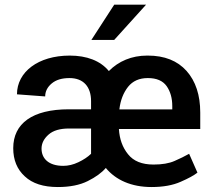

<svg xmlns="http://www.w3.org/2000/svg" viewBox="-20 -770 885 801"><path d="M612.3 10.3C660.6 10.3 701.2 2.9 733.9 -11.7C766.6 -25.9 789.6 -38.6 803.7 -49.8L769 -128.4C751 -118.2 731 -108.4 708.5 -98.6C685.5 -88.4 656.2 -83.5 620.6 -83.5C572.3 -83.5 537.1 -97.7 514.2 -126.5C491.2 -154.8 478.5 -189.9 476.1 -231.9H815.4V-300.3C815.4 -373 796.4 -431.2 758.3 -474.1C720.2 -516.6 666.5 -538.1 596.7 -538.1H593.8C529.3 -538.1 474.6 -514.6 434.1 -473.6C398.9 -516.6 341.8 -538.1 271 -538.1C139.2 -538.1 50.8 -469.7 50.8 -376.5L168.5 -367.7C168.5 -388.7 177.7 -406.7 195.8 -421.9C213.9 -437 238.3 -444.3 270 -444.3C328.1 -444.3 359.9 -408.2 359.9 -348.1V-314H267.1C115.2 -314 35.2 -254.9 35.2 -151.9C35.2 -102.5 51.3 -63.5 83.5 -34.2C115.2 -4.4 161.1 10.3 221.2 10.3C271.5 10.3 313 2 346.2 -14.6C378.9 -30.8 404.3 -49.3 421.4 -69.3C462.9 -19 527.8 10.3 612.3 10.3ZM596.7 -444.3C633.3 -444.3 659.2 -433.1 675.3 -410.6C690.9 -388.2 698.7 -360.4 698.7 -327.6V-313.5H478C482.4 -351.6 494.6 -382.8 514.2 -407.7C533.7 -432.1 561 -444.3 596.7 -444.3ZM243.7 -78.1C182.6 -78.1 153.3 -108.9 153.3 -149.9C153.3 -171.9 163.1 -191.4 182.6 -208.5C201.7 -225.6 230.5 -233.9 268.1 -233.9H359.9V-128.4C346.2 -115.2 328.6 -103.5 307.1 -93.3C285.6 -83 264.6 -78.1 243.7 -78.1ZM456.5 -603.5 589.4 -750.5H456.5L361.3 -603.5Z"/></svg>

Font: Vazirmatn Medium
Style: Regular
Weight: 500
Designer: Saber Rastikerdar
Foundry: Saber Rastikerdar
Version: Version 33.003